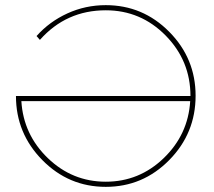

<svg xmlns="http://www.w3.org/2000/svg" viewBox="-20 -723 830 746"><path d="M42 -350H720Q720 -487 623.5 -585Q527 -683 391 -683Q237 -683 135 -568L122 -583Q172 -639 242 -671Q312 -703 391 -703Q535 -703 637.5 -599.5Q740 -496 740 -351Q740 -205 637.5 -101Q535 3 391 3Q247 3 144.5 -101Q42 -205 42 -350ZM719 -330H63Q71 -200 166 -108.5Q261 -17 391 -17Q521 -17 616 -108.5Q711 -200 719 -330Z"/></svg>

Font: Montserrat arm Thin
Style: Regular
Weight: 250
Designer: Julieta Ulanovsky
Foundry: Julieta Ulanovsky
Version: Version 6.000;PS 006.000;hotconv 1.0.88;makeotf.lib2.5.64775